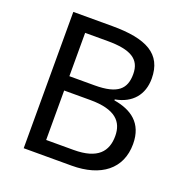

<svg xmlns="http://www.w3.org/2000/svg" viewBox="-128 -829 906 945"><g transform="rotate(20 325.0 -357.0)"><path d="M301 -714H97V0H348C501 0 596 -73 596 -203C596 -314 526 -359 436 -374V-379C524 -395 572 -453 572 -537C572 -667 479 -714 301 -714ZM319 -410H187V-637H305C426 -637 479 -605 479 -527C479 -450 441 -410 319 -410ZM187 -335H324C456 -335 500 -285 500 -210C500 -130 457 -76 331 -76H187Z"/></g></svg>

Font: Noto Sans Runic
Style: Regular
Weight: 400
Designer: Monotype Design Team
Foundry: Monotype Imaging Inc.
Version: Version 2.002